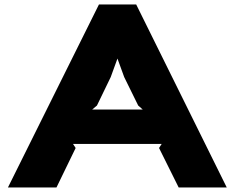

<svg xmlns="http://www.w3.org/2000/svg" viewBox="-20 -830 1039 850"><path d="M388.2 -345.2H611.8L591.8 -362.8L529.8 -488.8L500 -570.8L470.2 -488.8L409.2 -362.8ZM583 -810.1 983.9 0H771L684.1 -174.8L695.8 -192.9H303.2L314.9 -174.8L230 0H15.1L418 -810.1Z"/></svg>

Font: Sinkin Sans 800 Black
Style: Regular
Weight: 900
Designer: Keith Bates
Foundry: K-Type
Version: Sinkin Sans (version 1.0)  by Keith Bates   •   © 2014   www